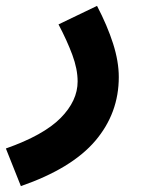

<svg xmlns="http://www.w3.org/2000/svg" viewBox="-55 -403 484 653"><path d="M16 230 -35 102Q93 57 151 -1.5Q209 -60 209 -126Q209 -168 191 -216.5Q173 -265 144 -320L275 -383Q310 -316 329.5 -255Q349 -194 349 -141Q349 -18 269 76Q189 170 16 230Z"/></svg>

Font: Noto IKEA Arabic
Style: Bold
Weight: 700
Designer: Monotype Design Team
Foundry: Monotype Imaging Inc.
Version: Version 1.200